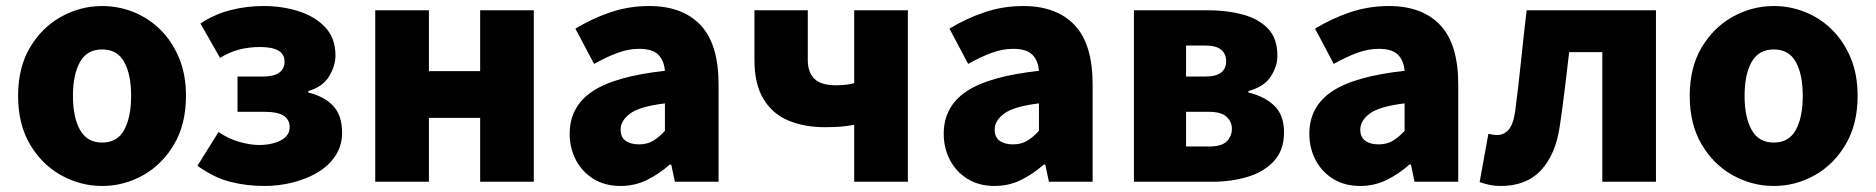

<svg xmlns="http://www.w3.org/2000/svg" viewBox="-20 -603 6223 637"><path d="M319 14Q247 14 183 -21.5Q119 -57 79.5 -124Q40 -191 40 -285Q40 -379 79.5 -445.5Q119 -512 183 -547.5Q247 -583 319 -583Q373 -583 423 -563Q473 -543 512 -504.5Q551 -466 574 -411Q597 -356 597 -285Q597 -191 557.5 -124Q518 -57 454.5 -21.5Q391 14 319 14ZM319 -130Q369 -130 392 -172Q415 -214 415 -285Q415 -356 392 -397.5Q369 -439 319 -439Q269 -439 245.5 -397.5Q222 -356 222 -285Q222 -214 245.5 -172Q269 -130 319 -130Z M857 14Q799 14 745 0.5Q691 -13 635 -53L705 -165Q739 -142 775 -132Q811 -122 839 -122Q883 -122 912 -137.5Q941 -153 941 -181Q941 -232 860 -232H768V-349H851Q924 -349 924 -399Q924 -447 843 -447Q807 -447 775 -439Q743 -431 710 -411L645 -525Q692 -556 745 -569.5Q798 -583 855 -583Q917 -583 971.5 -565.5Q1026 -548 1059.5 -512Q1093 -476 1093 -419Q1093 -385 1072 -350Q1051 -315 1003 -301V-296Q1056 -283 1085.5 -251.5Q1115 -220 1115 -163Q1115 -120 1093 -86.5Q1071 -53 1034 -31Q997 -9 951 2.5Q905 14 857 14Z M1225 0V-569H1403V-367H1573V-569H1751V0H1573V-212H1403V0Z M2039 14Q1987 14 1949 -9.5Q1911 -33 1890.5 -72.5Q1870 -112 1870 -159Q1870 -249 1945 -299.5Q2020 -350 2186 -368Q2183 -403 2163.5 -422Q2144 -441 2100 -441Q2066 -441 2030 -428Q1994 -415 1951 -391L1889 -508Q1945 -542 2006 -562.5Q2067 -583 2134 -583Q2244 -583 2304 -520Q2364 -457 2364 -323V0H2219L2207 -57H2202Q2167 -26 2126.5 -6Q2086 14 2039 14ZM2100 -124Q2127 -124 2147 -136Q2167 -148 2186 -169V-260Q2103 -250 2071 -226.5Q2039 -203 2039 -173Q2039 -148 2055.5 -136Q2072 -124 2100 -124Z M2814 0V-189Q2792 -185 2771.5 -183Q2751 -181 2716 -181Q2649 -181 2596 -203Q2543 -225 2513 -274.5Q2483 -324 2483 -404V-569H2660V-404Q2660 -363 2682 -341.5Q2704 -320 2754 -320Q2787 -320 2814 -327V-569H2992V0Z M3280 14Q3228 14 3190 -9.5Q3152 -33 3131.5 -72.5Q3111 -112 3111 -159Q3111 -249 3186 -299.5Q3261 -350 3427 -368Q3424 -403 3404.5 -422Q3385 -441 3341 -441Q3307 -441 3271 -428Q3235 -415 3192 -391L3130 -508Q3186 -542 3247 -562.5Q3308 -583 3375 -583Q3485 -583 3545 -520Q3605 -457 3605 -323V0H3460L3448 -57H3443Q3408 -26 3367.5 -6Q3327 14 3280 14ZM3341 -124Q3368 -124 3388 -136Q3408 -148 3427 -169V-260Q3344 -250 3312 -226.5Q3280 -203 3280 -173Q3280 -148 3296.5 -136Q3313 -124 3341 -124Z M3742 0V-569H3986Q4050 -569 4102.5 -555Q4155 -541 4186.5 -508.5Q4218 -476 4218 -418Q4218 -383 4196 -349Q4174 -315 4122 -301V-296Q4176 -283 4208 -252Q4240 -221 4240 -164Q4240 -105 4207 -69Q4174 -33 4120 -16.5Q4066 0 4001 0ZM3915 -349H3977Q4015 -349 4031.5 -362.5Q4048 -376 4048 -399Q4048 -424 4031.5 -438Q4015 -452 3977 -452H3915ZM3915 -117H3992Q4033 -117 4050 -134Q4067 -151 4067 -176Q4067 -199 4049.5 -215.5Q4032 -232 3991 -232H3915Z M4493 14Q4441 14 4403 -9.5Q4365 -33 4344.5 -72.5Q4324 -112 4324 -159Q4324 -249 4399 -299.5Q4474 -350 4640 -368Q4637 -403 4617.5 -422Q4598 -441 4554 -441Q4520 -441 4484 -428Q4448 -415 4405 -391L4343 -508Q4399 -542 4460 -562.5Q4521 -583 4588 -583Q4698 -583 4758 -520Q4818 -457 4818 -323V0H4673L4661 -57H4656Q4621 -26 4580.5 -6Q4540 14 4493 14ZM4554 -124Q4581 -124 4601 -136Q4621 -148 4640 -169V-260Q4557 -250 4525 -226.5Q4493 -203 4493 -173Q4493 -148 4509.5 -136Q4526 -124 4554 -124Z M4959 14Q4939 14 4922.5 10.5Q4906 7 4889 1L4918 -159Q4925 -158 4932 -156.5Q4939 -155 4947 -155Q4970 -155 4985.5 -173Q5001 -191 5007 -235Q5018 -318 5026.5 -402Q5035 -486 5045 -569H5474V0H5296V-430H5186Q5179 -369 5171.5 -307.5Q5164 -246 5155 -185Q5141 -90 5092.5 -38Q5044 14 4959 14Z M5865 14Q5793 14 5729 -21.5Q5665 -57 5625.5 -124Q5586 -191 5586 -285Q5586 -379 5625.5 -445.5Q5665 -512 5729 -547.5Q5793 -583 5865 -583Q5919 -583 5969 -563Q6019 -543 6058 -504.5Q6097 -466 6120 -411Q6143 -356 6143 -285Q6143 -191 6103.5 -124Q6064 -57 6000.5 -21.5Q5937 14 5865 14ZM5865 -130Q5915 -130 5938 -172Q5961 -214 5961 -285Q5961 -356 5938 -397.5Q5915 -439 5865 -439Q5815 -439 5791.5 -397.5Q5768 -356 5768 -285Q5768 -214 5791.5 -172Q5815 -130 5865 -130Z"/></svg>

Font: Source Han Sans CN Heavy
Style: Regular
Weight: 900
Designer: Ryoko NISHIZUKA 西塚涼子 (kana, bopomofo & ideographs); Paul D. Hunt (Latin, Greek & Cyrillic); Sandoll Communications 산돌커뮤니
Foundry: Adobe
Version: Version 2.000;hotconv 1.0.107;makeotfexe 2.5.65593